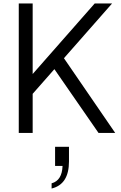

<svg xmlns="http://www.w3.org/2000/svg" viewBox="-20 -765 694 1105"><path d="M88 0H168V-225L293 -367L547 0H643L348 -430L625 -745H525L168 -339V-745H88ZM277 320Q377 296 377 164V80H297V190H340Q337 274 277 290Z"/></svg>

Font: Plus Jakarta Sans
Style: Regular
Weight: 400
Designer: Gumpita Rahayu
Foundry: Tokotype
Version: Version 2.004; ttfautohint (v1.8.3)